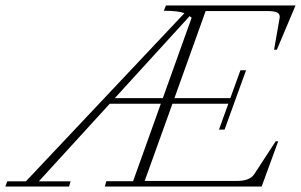

<svg xmlns="http://www.w3.org/2000/svg" viewBox="-85 -683 1102 703"><path d="M-65.4 0 -58.6 -19H9.8L590.3 -634.8Q567.4 -643.6 515.1 -643.6L522.5 -663.1H997.1L928.7 -501H918.5L939 -618.2Q940.9 -630.4 930.9 -636.5Q920.9 -642.6 892.6 -642.6H668L553.7 -323.7H758.3L795.4 -425.8H815.9L737.3 -208.5H716.8L751 -303.2H546.4L444.8 -20.5H782.2Q829.6 -20.5 845.7 -44.9L924.3 -165.5H933.6L873 0H298.8L304.2 -19.5H402.3L503.9 -303.2H316.9L57.1 -19H173.3L168 0ZM616.7 -618.2 609.4 -624 335.4 -323.7H511.2Z"/></svg>

Font: Elstob ExtraLight
Style: Italic
Weight: 200
Italic angle: -20°
Designer: Peter S. Baker
Version: Version 1.015